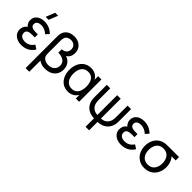

<svg xmlns="http://www.w3.org/2000/svg" viewBox="127 -1917 3287 3287"><g transform="rotate(45 1770.0 -274.0)"><path d="M275.5 -622.5H203L268.5 -787.5H341ZM247.5 15Q190 15 143 -5.2Q96 -25.5 68 -63.2Q40 -101 40 -154Q40 -185.5 50.8 -214.5Q61.5 -243.5 83 -265Q94 -275.5 107.5 -282.5Q88 -300 75.5 -321Q55 -354.5 55 -397.5Q55 -448 80.8 -483.2Q106.5 -518.5 149.8 -536.8Q193 -555 245 -555Q310 -555 364.8 -531.8Q419.5 -508.5 461 -465.5L407 -405Q378 -433.5 336.8 -452.2Q295.5 -471 250.5 -471Q208.5 -471 177.5 -451.8Q146.5 -432.5 146.5 -390.5Q146.5 -349.5 179.5 -332.5Q212.5 -315.5 265 -315.5H320.5V-242H264.5Q223 -242 193 -235.5Q163 -229 147 -212Q131 -195 131 -163Q131 -120 163.8 -94.8Q196.5 -69.5 251 -69.5Q303.5 -69.5 344.8 -93.2Q386 -117 415 -161.5L486 -115.5Q451 -54.5 389.5 -19.8Q328 15 247.5 15Z M580.5 240V-540Q580.5 -558.5 583.2 -576.5Q586 -594.5 591.5 -611Q605 -651.5 633.5 -679.2Q662 -707 701.5 -721Q741 -735 787.5 -735Q850 -735 897.8 -710.8Q945.5 -686.5 972.5 -642.5Q999.5 -598.5 999.5 -539Q999.5 -491 980.2 -453Q961 -415 921.5 -395.5Q948 -389 972.8 -373.5Q997.5 -358 1017.5 -334Q1037.5 -310 1049.2 -277Q1061 -244 1061 -202.5Q1061 -137 1031.5 -88.2Q1002 -39.5 947.2 -12.2Q892.5 15 816 15Q770 15 733.2 2.8Q696.5 -9.5 669.5 -30.5V240ZM820 -69.5Q864.5 -69.5 898.5 -86.8Q932.5 -104 951.5 -134.8Q970.5 -165.5 970.5 -206.5Q970.5 -273 921.5 -307.2Q872.5 -341.5 790 -343V-423Q824.5 -426.5 851.2 -440Q878 -453.5 893.2 -478Q908.5 -502.5 908.5 -538Q908.5 -591.5 875 -621Q841.5 -650.5 789.5 -650.5Q756.5 -650.5 726.8 -635.8Q697 -621 683 -586Q675.5 -566.5 673.5 -544.8Q671.5 -523 671.5 -507V-214.5Q671.5 -200 673.2 -181.8Q675 -163.5 679 -149.5Q691.5 -111 732.5 -90.2Q773.5 -69.5 820 -69.5Z M1374 15Q1297.5 15 1243 -22.8Q1188.5 -60.5 1159.5 -125Q1130.5 -189.5 1130.5 -270Q1130.5 -351.5 1159.8 -415.8Q1189 -480 1244 -517.5Q1299 -555 1376.5 -555Q1449 -555 1499.5 -518.5Q1535.5 -493 1556.5 -453.5V-540H1636V0H1556.5V-88Q1535 -48 1498 -22Q1446 15 1374 15ZM1385 -66.5Q1438.5 -66.5 1473.2 -92.8Q1508 -119 1524.8 -165.2Q1541.5 -211.5 1541.5 -270.5Q1541.5 -330.5 1524.8 -376.2Q1508 -422 1473.5 -447.8Q1439 -473.5 1386 -473.5Q1333.5 -473.5 1297.5 -447.8Q1261.5 -422 1243.2 -376.2Q1225 -330.5 1225 -270Q1225 -213 1242.5 -167Q1260 -121 1295.5 -93.8Q1331 -66.5 1385 -66.5Z M2017 225V22Q1959.5 20 1911.2 0.8Q1863 -18.5 1828.8 -55Q1794.5 -91.5 1779 -145Q1770.5 -172 1768.2 -196Q1766 -220 1766 -234V-540H1850.5V-266.5Q1850.5 -254.5 1851.5 -231.5Q1852.5 -208.5 1858.5 -184Q1868.5 -143.5 1891.8 -116.5Q1915 -89.5 1947.5 -75.5Q1980 -61.5 2017 -61V-540H2103V-61Q2141 -61.5 2174 -76.5Q2207 -91.5 2230.2 -119.5Q2253.5 -147.5 2262.5 -188Q2268 -211 2268.8 -233.2Q2269.5 -255.5 2269.5 -266.5V-540H2354V-234Q2354 -218 2352.2 -195.5Q2350.5 -173 2341 -146Q2325.5 -93.5 2291.8 -56.8Q2258 -20 2209.8 0Q2161.5 20 2103 22V225Z M2661.5 15Q2604 15 2557 -5.2Q2510 -25.5 2482 -63.2Q2454 -101 2454 -154Q2454 -185.5 2464.8 -214.5Q2475.5 -243.5 2497 -265Q2508 -275.5 2521.5 -282.5Q2502 -300 2489.5 -321Q2469 -354.5 2469 -397.5Q2469 -448 2494.8 -483.2Q2520.5 -518.5 2563.8 -536.8Q2607 -555 2659 -555Q2724 -555 2778.8 -531.8Q2833.5 -508.5 2875 -465.5L2821 -405Q2792 -433.5 2750.8 -452.2Q2709.5 -471 2664.5 -471Q2622.5 -471 2591.5 -451.8Q2560.5 -432.5 2560.5 -390.5Q2560.5 -349.5 2593.5 -332.5Q2626.5 -315.5 2679 -315.5H2734.5V-242H2678.5Q2637 -242 2607 -235.5Q2577 -229 2561 -212Q2545 -195 2545 -163Q2545 -120 2577.8 -94.8Q2610.5 -69.5 2665 -69.5Q2717.5 -69.5 2758.8 -93.2Q2800 -117 2829 -161.5L2900 -115.5Q2865 -54.5 2803.5 -19.8Q2742 15 2661.5 15Z M3225 15Q3146.5 15 3088 -21.5Q3029.5 -58 2997.2 -120.8Q2965 -183.5 2965 -263Q2965 -333.5 2989.8 -390.2Q3014.5 -447 3060 -484.5Q3105.5 -522 3168 -534Q3191 -539 3220.8 -539.5Q3250.5 -540 3285 -540H3515.5V-459H3415Q3440.5 -432 3458.5 -393.5Q3485.5 -335.5 3485.5 -263Q3485.5 -183.5 3453.2 -120.5Q3421 -57.5 3362.2 -21.2Q3303.5 15 3225 15ZM3225 -69.5Q3307.5 -69.5 3349.2 -124Q3391 -178.5 3391 -263Q3391 -347 3349 -401.2Q3307 -455.5 3225 -455.5Q3224 -455.5 3223 -455.5Q3169 -455.5 3132.5 -430Q3096 -404.5 3077.8 -360.8Q3059.5 -317 3059.5 -263Q3059.5 -176.5 3102.5 -123Q3145.5 -69.5 3225 -69.5Z"/></g></svg>

Font: Cns Manrope Med
Style: Regular
Weight: 500
Designer: Mikhail Sharanda
Foundry: Mikhail Sharanda
Version: Version 4.504